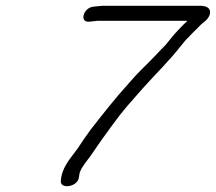

<svg xmlns="http://www.w3.org/2000/svg" viewBox="-20 -654 747 664"><path d="M257.6 -61.4 258 -62.4C259.3 -66 261.1 -69.7 263.3 -73.3C276.1 -94 288.5 -107 304.1 -130.6C326.6 -164.5 347.5 -192.2 372 -226.2C406 -273.3 432.1 -300.8 473 -347.7C521.9 -402.3 564.6 -442.6 608.5 -498.9L622.3 -515.5C636 -530 660.2 -554.3 677.6 -571.4C683.7 -576.3 705.2 -590.2 706.5 -610.1C707.7 -627.7 691.4 -634 671.2 -634H333.6C323.3 -633 313 -632 302.7 -630.9C267.3 -627.1 253.2 -574 290.4 -579.2L317 -582H628.3C608.9 -564.1 598.7 -552.3 583.6 -536.3C570.7 -521.8 564.7 -512.3 553 -499L535.8 -481.5C523.5 -467.7 508.5 -453.1 493.6 -437.6L468.8 -413C458.9 -403.6 444.4 -387.8 426.2 -366.9C375.4 -311 339.3 -263.9 293.6 -205.8L269.9 -172.6C262.9 -161.8 256.1 -151.5 249.6 -142C230.5 -114.1 199.2 -83.9 191.9 -41L190.4 -30.5C185.1 1.5 247.3 -6 252.8 -39.5L254.4 -50.4C255.1 -56.5 256.1 -58.7 257.6 -61.4Z"/></svg>

Font: Take Off
Style: Moose
Weight: 400
Foundry: Cannot Into Space Fonts
Version: Version 0.89